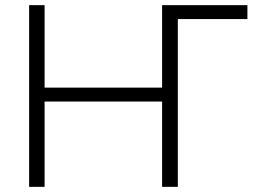

<svg xmlns="http://www.w3.org/2000/svg" viewBox="-20 -725 994 745"><path d="M93 0V-705H153V-385H609V-705H940V-651H670V0H609V-331H153V0Z"/></svg>

Font: Mulish Light
Style: Regular
Weight: 300
Designer: Vernon Adams
Foundry: Vernon Adams
Version: Version 3.603; ttfautohint (v1.8.3)